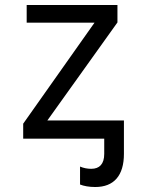

<svg xmlns="http://www.w3.org/2000/svg" viewBox="-20 -556 570 770"><path d="M73 0H398V61C398 102 379 121 346 121C330 121 315 118 301 112V184C316 190 337 194 362 194C437 194 477 148 477 61V-73H170L451 -466V-536H87V-465H359L73 -60Z"/></svg>

Font: Noto Sans Mono Condensed
Style: Regular
Weight: 400
Width: 3
Designer: Monotype Design Team
Foundry: Monotype Imaging Inc.
Version: Version 2.014